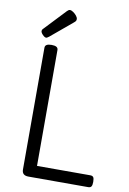

<svg xmlns="http://www.w3.org/2000/svg" viewBox="-117 -1209 860 1278"><g transform="rotate(10 312.5 -570.0)"><path d="M169 0Q125 0 125 -40V-863Q125 -877 136 -883.5Q147 -890 169 -890Q191 -890 202 -883.5Q213 -877 213 -863V-80H573Q588 -80 594 -71.5Q600 -63 600 -40Q600 -18 594 -9Q588 0 573 0ZM124 -931Q114 -931 100.5 -945Q87 -959 87 -969Q87 -973 88 -976.5Q89 -980 95 -986L230 -1129Q235 -1134 239.5 -1137Q244 -1140 249 -1140Q259 -1140 272 -1131Q285 -1122 294.5 -1110Q304 -1098 304 -1088Q304 -1081 301.5 -1076Q299 -1071 289 -1063L143 -941Q137 -937 132.5 -934Q128 -931 124 -931Z"/></g></svg>

Font: Playwrite IT Moderna
Style: Regular
Weight: 400
Designer: Veronika Burian, José Scaglione
Foundry: TypeTogether
Version: Version 1.002